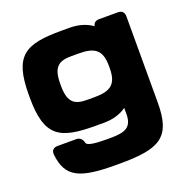

<svg xmlns="http://www.w3.org/2000/svg" viewBox="-145 -711 1088 1113"><g transform="rotate(-20 398.5 -154.0)"><path d="M218.8 45.9H103C77.1 45.9 62.5 60.5 65.4 86.4C81.1 232.9 163.1 265.6 386.2 265.6H403.8C652.3 265.6 734.4 224.6 734.4 7.8V-523.9C734.4 -549.3 720.7 -562.5 695.3 -562.5H580.1C558.6 -562.5 545.4 -552.2 542 -532.7C501 -562.5 451.7 -574.2 400.9 -574.2H351.1C128.9 -574.2 46.9 -533.2 46.9 -289.1V-273.4C46.9 -29.3 128.9 11.7 351.1 11.7H400.9C451.2 11.7 500.5 0 541 -29.3V7.3C541 89.4 499.5 107.4 406.7 107.4H378.4C303.2 107.4 261.7 99.6 259.3 82.5C256.8 65.9 243.2 45.9 218.8 45.9ZM541 -287.6V-274.9C541 -178.2 502.9 -146.5 400.9 -146.5H357.9C283.2 -146.5 240.2 -165.5 240.2 -274.9V-287.6C240.2 -397 283.2 -416 357.9 -416H400.9C502.9 -416 541 -384.3 541 -287.6Z"/></g></svg>

Font: Gyrotrope Black
Style: Regular
Weight: 900
Designer: David Moles
Version: Version 1.003;Glyphs 3.3.1 (3343)